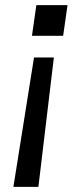

<svg xmlns="http://www.w3.org/2000/svg" viewBox="-20 -583 315 745"><path d="M104 -444 121 -563H242L225 -444ZM32 142 112 -360H189L129 142Z"/></svg>

Font: Host Grotesk
Style: Italic
Weight: 400
Italic angle: -8°
Designer: Doğukan Karapınar based on Poppins by Indian Type Foundry, Jonny Pinhorn
Foundry: Element Type
Version: Version 1.001; ttfautohint (v1.8.4.7-5d5b)